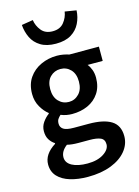

<svg xmlns="http://www.w3.org/2000/svg" viewBox="-139 -813 798 1105"><g transform="rotate(-15 260.0 -260.0)"><path d="M244 217Q186 217 139.5 203Q93 189 66.5 160.5Q40 132 40 89Q40 28 110 -16V-20Q91 -32 78.5 -52Q66 -72 66 -102Q66 -131 82.5 -154.5Q99 -178 120 -193V-197Q95 -216 75.5 -250Q56 -284 56 -327Q56 -384 83 -423Q110 -462 154.5 -482.5Q199 -503 250 -503Q270 -503 288.5 -499.5Q307 -496 322 -491H498V-406H408Q420 -392 428 -370.5Q436 -349 436 -323Q436 -269 411 -231.5Q386 -194 344 -175Q302 -156 250 -156Q234 -156 217 -159Q200 -162 183 -169Q172 -159 165.5 -149Q159 -139 159 -122Q159 -101 176.5 -89Q194 -77 239 -77H326Q415 -77 460.5 -48.5Q506 -20 506 44Q506 92 474 131.5Q442 171 383 194Q324 217 244 217ZM250 -228Q285 -228 310 -254Q335 -280 335 -327Q335 -373 310.5 -398.5Q286 -424 250 -424Q214 -424 189 -399Q164 -374 164 -327Q164 -280 189 -254Q214 -228 250 -228ZM262 142Q321 142 358 118Q395 94 395 63Q395 34 372.5 24Q350 14 308 14H241Q201 14 174 7Q136 36 136 72Q136 105 170 123.5Q204 142 262 142ZM265 -571Q210 -571 174.5 -592.5Q139 -614 122 -649.5Q105 -685 102 -726L170 -737Q175 -702 198 -673.5Q221 -645 265 -645Q309 -645 332 -673.5Q355 -702 360 -737L428 -726Q426 -685 408.5 -649.5Q391 -614 356 -592.5Q321 -571 265 -571Z"/></g></svg>

Font: Source Sans Pro SemiBold
Style: Regular
Weight: 600
Designer: Paul D. Hunt
Foundry: Adobe Systems Incorporated
Version: Version 2.045;hotconv 1.0.109;makeotfexe 2.5.65596